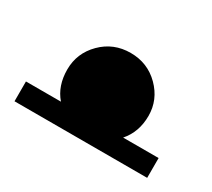

<svg xmlns="http://www.w3.org/2000/svg" viewBox="-55 -275 398 361"><g transform="rotate(30 144.0 -94.0)"><path d="M0 0V-43H76Q56 -66 56 -101.5Q56 -137 81.5 -162.5Q107 -188 144 -188Q181 -188 206.5 -162.5Q232 -137 232 -102Q232 -67 211 -43H288V0Z"/></g></svg>

Font: Montserrat Subrayada
Style: Bold
Weight: 700
Version: Version 2.001